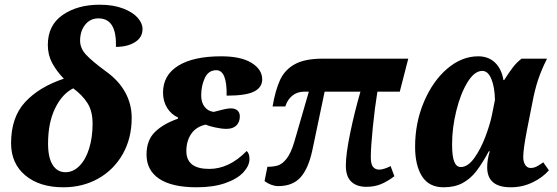

<svg xmlns="http://www.w3.org/2000/svg" viewBox="-20 -785 2363 815"><path d="M27 -177Q27 -287 86.5 -351.5Q146 -416 251 -451Q220 -483 201.5 -517.5Q183 -552 183 -594Q183 -678 246 -721.5Q309 -765 403 -765Q461 -765 502.5 -749Q544 -733 564.5 -709.5Q585 -686 585 -662Q585 -626 553 -606Q521 -586 472 -586Q476 -707 398 -707Q363 -707 341.5 -680Q320 -653 320 -612Q320 -580 345.5 -552.5Q371 -525 431 -481Q484 -443 511.5 -393Q539 -343 539 -285Q539 -198 501 -131Q463 -64 397 -27Q331 10 249 10Q148 10 87.5 -40.5Q27 -91 27 -177ZM373 -260Q373 -313 351.5 -347Q330 -381 291 -410Q244 -387 214 -325.5Q184 -264 184 -175Q184 -116 203.5 -85Q223 -54 258 -54Q291 -54 317.5 -81Q344 -108 358.5 -155Q373 -202 373 -260Z M602 -129Q602 -190 638 -225Q674 -260 735 -281L736 -286Q707 -299 689.5 -327Q672 -355 672 -392Q672 -466 736.5 -506Q801 -546 919 -546Q1003 -546 1048 -518Q1093 -490 1093 -448Q1093 -414 1058.5 -396.5Q1024 -379 942 -379Q944 -487 898 -487Q865 -487 849.5 -454Q834 -421 834 -380Q834 -350 848.5 -331.5Q863 -313 887 -310L907 -315Q943 -325 960 -325Q978 -325 988 -316Q998 -307 998 -291Q998 -267 983.5 -252.5Q969 -238 941 -238Q921 -238 893.5 -244Q866 -250 853 -256Q812 -247 791.5 -216.5Q771 -186 771 -144Q771 -68 868 -68Q953 -68 1027 -144Q1039 -134 1039 -110Q1039 -82 1013.5 -54Q988 -26 937 -8Q886 10 815 10Q710 10 656 -26Q602 -62 602 -129Z M1448 -82Q1448 -131 1466.5 -220.5Q1485 -310 1510 -396H1358L1306 -148Q1289 -69 1255.5 -32Q1222 5 1161 5Q1133 5 1103 -16L1115 -77Q1142 -77 1160.5 -83Q1179 -89 1197 -112Q1215 -135 1229 -182L1291 -396H1272Q1242 -396 1221 -379Q1200 -362 1191 -333H1137Q1149 -403 1169 -446Q1189 -489 1231.5 -512.5Q1274 -536 1350 -536H1713L1677 -396H1582Q1571 -329 1562.5 -244.5Q1554 -160 1554 -118Q1554 -88 1563.5 -76.5Q1573 -65 1590 -65Q1600 -65 1613.5 -69.5Q1627 -74 1638 -80L1654 -37Q1625 -15 1597.5 -3.5Q1570 8 1535 8Q1494 8 1471 -14Q1448 -36 1448 -82Z M1742 -162Q1742 -264 1779.5 -352.5Q1817 -441 1878.5 -493.5Q1940 -546 2010 -546Q2053 -546 2081 -519.5Q2109 -493 2117 -445H2120Q2141 -478 2157 -499Q2173 -520 2194 -536H2302Q2278 -488 2264 -446Q2250 -404 2239 -345L2218 -239Q2201 -152 2201 -119Q2201 -98 2209.5 -85Q2218 -72 2232 -72Q2245 -72 2256.5 -77.5Q2268 -83 2286 -96L2310 -62Q2283 -31 2240 -10.5Q2197 10 2148 10Q2048 10 2048 -75Q2048 -107 2059 -143H2055Q2027 -91 2002 -58.5Q1977 -26 1943.5 -8Q1910 10 1863 10Q1801 10 1771.5 -36.5Q1742 -83 1742 -162ZM2068 -296 2081 -361Q2080 -414 2066 -449Q2052 -484 2027 -484Q1994 -484 1964.5 -436Q1935 -388 1917 -315Q1899 -242 1899 -173Q1899 -122 1908 -99Q1917 -76 1936 -76Q1966 -76 1993.5 -114.5Q2021 -153 2040.5 -205Q2060 -257 2068 -296Z"/></svg>

Font: Noto Serif NarrowExtraBold
Style: Italic
Weight: 800
Width: 4
Italic angle: -12°
Designer: Monotype Design Team
Foundry: Monotype Imaging Inc.
Version: Version 1.001